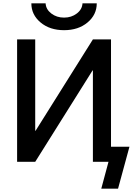

<svg xmlns="http://www.w3.org/2000/svg" viewBox="-20 -965 804 1145"><path d="M167 -945H252Q254 -909 286 -884.5Q318 -860 362 -860Q406 -860 438 -884.5Q470 -909 472 -945H557Q557 -877 502 -831Q447 -785 362 -785Q277 -785 222 -831Q167 -877 167 -945ZM642 -90H752L684 160H584L627 0H587H534V-545H532L190 0H82V-730H190V-185H192L534 -730H642Z"/></svg>

Font: M PLUS 1p Medium
Style: Regular
Weight: 500
Version: Version 1.062